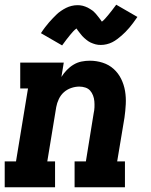

<svg xmlns="http://www.w3.org/2000/svg" viewBox="-21 -796 641 816"><path d="M-1 0V-110H47L98 -420H65V-530H250L240 -469Q250 -485 263 -498.5Q276 -512 292 -521.5Q308 -531 325.5 -534.5Q343 -538 361 -538Q389 -538 415.5 -529.5Q442 -521 462 -503Q482 -485 494 -460.5Q506 -436 510.5 -409Q515 -382 513.5 -353Q512 -324 508 -296L477 -110H510V0H296V-110H344L377 -314Q380 -327 380.5 -340Q381 -353 380 -365.5Q379 -378 374.5 -390Q370 -402 362 -411Q354 -420 341.5 -424Q329 -428 316 -428Q299 -428 281.5 -422Q264 -416 250.5 -404Q237 -392 229 -375Q221 -358 218 -341L180 -110H213V0ZM243 -603 153 -655Q162 -669 170.5 -680Q179 -691 187.5 -701Q196 -711 204 -719Q212 -727 219.5 -734.5Q227 -742 238 -749.5Q249 -757 260 -762.5Q271 -768 283.5 -771Q296 -774 308 -774Q313 -774 319 -773.5Q325 -773 330.5 -771.5Q336 -770 341.5 -768Q347 -766 352 -763.5Q357 -761 361.5 -758Q366 -755 370 -752.5Q374 -750 379 -745Q384 -740 387.5 -736Q391 -732 394 -728Q397 -724 400 -720.5Q403 -717 406 -712.5Q409 -708 412 -704Q420 -710 425.5 -716.5Q431 -723 438.5 -731.5Q446 -740 454.5 -751.5Q463 -763 473 -776L563 -724Q554 -711 545.5 -699.5Q537 -688 528.5 -678Q520 -668 512 -660Q504 -652 496 -645Q488 -638 477.5 -630Q467 -622 456 -616.5Q445 -611 432.5 -608Q420 -605 408 -605Q402 -605 396.5 -605.5Q391 -606 385.5 -607.5Q380 -609 374.5 -611Q369 -613 363.5 -615.5Q358 -618 354 -621Q350 -624 346 -627Q342 -630 337 -634.5Q332 -639 328.5 -643Q325 -647 322 -651Q319 -655 316 -658.5Q313 -662 309.5 -667Q306 -672 304 -675Q296 -669 290 -662.5Q284 -656 277 -647.5Q270 -639 261.5 -628Q253 -617 243 -603Z"/></svg>

Font: Iosevka Slab XBdExObl
Style: Regular
Weight: 800
Width: 7
Italic angle: -9°
Monospace: yes
Designer: Belleve Invis
Foundry: Belleve Invis
Version: Version 11.1.0; ttfautohint (v1.8.3)